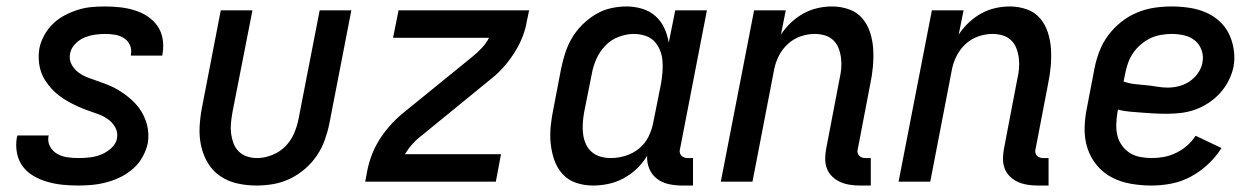

<svg xmlns="http://www.w3.org/2000/svg" viewBox="-20 -562 3890 594"><path d="M222 12Q197 12 173 9.5Q149 7 126.5 0.5Q104 -6 84 -17.5Q64 -29 50.5 -47Q37 -65 32.5 -88.5Q28 -112 32 -136L34 -143H131L130 -140Q127 -123 135 -108.5Q143 -94 157 -86Q171 -78 188 -75.5Q205 -73 222 -73Q240 -73 257.5 -75Q275 -77 292 -83.5Q309 -90 324 -103.5Q339 -117 342 -134Q345 -152 337 -167Q329 -182 315.5 -192Q302 -202 286 -208Q270 -214 254 -219.5Q238 -225 222.5 -232Q207 -239 192.5 -247Q178 -255 164.5 -265Q151 -275 140 -287Q129 -299 120 -313Q111 -327 106 -343Q101 -359 100 -377Q99 -395 102 -413Q106 -433 117 -453Q128 -473 144 -488.5Q160 -504 180 -514.5Q200 -525 220.5 -531.5Q241 -538 262 -540Q283 -542 304 -542Q328 -542 351 -539.5Q374 -537 395.5 -530.5Q417 -524 435.5 -512Q454 -500 466.5 -482.5Q479 -465 483 -442.5Q487 -420 483 -397L482 -390H385V-393Q388 -409 382 -422.5Q376 -436 363.5 -444Q351 -452 336 -454.5Q321 -457 305 -457Q289 -457 272.5 -454.5Q256 -452 240.5 -445.5Q225 -439 212.5 -426Q200 -413 197 -397Q193 -379 201 -363.5Q209 -348 222.5 -338Q236 -328 252 -322Q268 -316 284 -310.5Q300 -305 316 -298.5Q332 -292 346 -283.5Q360 -275 373 -265Q386 -255 397.5 -243Q409 -231 417.5 -217Q426 -203 431.5 -187Q437 -171 438.5 -153.5Q440 -136 437 -118Q432 -96 420.5 -75.5Q409 -55 391 -39.5Q373 -24 352.5 -14Q332 -4 309.5 2Q287 8 265 10Q243 12 222 12Z M774 12Q743 12 714 5.5Q685 -1 661.5 -17Q638 -33 623.5 -57Q609 -81 602.5 -109.5Q596 -138 597.5 -168.5Q599 -199 605 -230L663 -530H761L699 -214Q696 -197 694.5 -180.5Q693 -164 695 -148.5Q697 -133 702.5 -118.5Q708 -104 718.5 -93.5Q729 -83 744 -78Q759 -73 776 -73Q798 -73 822 -82.5Q846 -92 863.5 -110Q881 -128 890.5 -151Q900 -174 904 -196L969 -530H1067L999 -180Q994 -155 985 -129.5Q976 -104 960.5 -81Q945 -58 923.5 -39.5Q902 -21 877 -9Q852 3 825.5 7.5Q799 12 774 12Z M1110 0 1116 -33Q1121 -58 1130 -82Q1139 -106 1153 -128.5Q1167 -151 1185 -171.5Q1203 -192 1223 -209L1442 -387Q1457 -399 1470.5 -413.5Q1484 -428 1493 -445H1196L1213 -530H1617L1610 -497Q1606 -472 1596.5 -448Q1587 -424 1573 -401.5Q1559 -379 1541.5 -358.5Q1524 -338 1503 -321L1285 -143Q1269 -131 1256 -116.5Q1243 -102 1233 -85H1530L1514 0Z M1815 12Q1787 12 1762 3.5Q1737 -5 1720 -24Q1703 -43 1694.5 -68Q1686 -93 1683.5 -119.5Q1681 -146 1684 -174Q1687 -202 1693 -230L1716 -350Q1721 -374 1728.5 -397.5Q1736 -421 1749 -443.5Q1762 -466 1781 -485Q1800 -504 1822.5 -517.5Q1845 -531 1869.5 -536.5Q1894 -542 1918 -542Q1943 -542 1966.5 -535Q1990 -528 2007.5 -512.5Q2025 -497 2035 -475.5Q2045 -454 2049 -430L2069 -530H2167L2084 -102Q2082 -96 2083 -90.5Q2084 -85 2087.5 -81Q2091 -77 2096 -75Q2101 -73 2107 -73H2124V12H2090Q2069 12 2048.5 7.5Q2028 3 2012.5 -9Q1997 -21 1989 -39.5Q1981 -58 1982 -80Q1969 -58 1950 -40Q1931 -22 1908.5 -10Q1886 2 1862 7Q1838 12 1815 12ZM1870 -73Q1892 -73 1915 -80Q1938 -87 1957 -102.5Q1976 -118 1986.5 -139.5Q1997 -161 2001 -183L2025 -303Q2028 -321 2029.5 -339Q2031 -357 2029.5 -374.5Q2028 -392 2021.5 -407.5Q2015 -423 2004 -434.5Q1993 -446 1976 -451.5Q1959 -457 1941 -457Q1918 -457 1894 -448Q1870 -439 1852.5 -420.5Q1835 -402 1825 -379.5Q1815 -357 1811 -334L1787 -214Q1784 -197 1783 -180Q1782 -163 1784 -147Q1786 -131 1792.5 -116.5Q1799 -102 1810.5 -92Q1822 -82 1837.5 -77.5Q1853 -73 1870 -73Z M2674 12H2640Q2624 12 2608.5 9.5Q2593 7 2579.5 1Q2566 -5 2555 -15.5Q2544 -26 2538.5 -40Q2533 -54 2533 -70Q2533 -86 2536 -102L2577 -316Q2581 -333 2582.5 -349.5Q2584 -366 2582 -382Q2580 -398 2574.5 -412.5Q2569 -427 2558 -437.5Q2547 -448 2532 -452.5Q2517 -457 2500 -457Q2479 -457 2457 -449.5Q2435 -442 2417.5 -426Q2400 -410 2389.5 -389Q2379 -368 2375 -347L2308 0H2210L2313 -530H2411L2396 -455Q2409 -475 2427 -492Q2445 -509 2466 -520.5Q2487 -532 2509.5 -537Q2532 -542 2554 -542Q2582 -542 2607 -533Q2632 -524 2648 -505Q2664 -486 2672 -461Q2680 -436 2681.5 -409.5Q2683 -383 2680.5 -355.5Q2678 -328 2672 -300L2634 -102Q2632 -96 2633 -90.5Q2634 -85 2637.5 -81Q2641 -77 2646 -75Q2651 -73 2657 -73H2674Z M3224 12H3190Q3174 12 3158.5 9.5Q3143 7 3129.5 1Q3116 -5 3105 -15.5Q3094 -26 3088.5 -40Q3083 -54 3083 -70Q3083 -86 3086 -102L3127 -316Q3131 -333 3132.5 -349.5Q3134 -366 3132 -382Q3130 -398 3124.5 -412.5Q3119 -427 3108 -437.5Q3097 -448 3082 -452.5Q3067 -457 3050 -457Q3029 -457 3007 -449.5Q2985 -442 2967.5 -426Q2950 -410 2939.5 -389Q2929 -368 2925 -347L2858 0H2760L2863 -530H2961L2946 -455Q2959 -475 2977 -492Q2995 -509 3016 -520.5Q3037 -532 3059.5 -537Q3082 -542 3104 -542Q3132 -542 3157 -533Q3182 -524 3198 -505Q3214 -486 3222 -461Q3230 -436 3231.5 -409.5Q3233 -383 3230.5 -355.5Q3228 -328 3222 -300L3184 -102Q3182 -96 3183 -90.5Q3184 -85 3187.5 -81Q3191 -77 3196 -75Q3201 -73 3207 -73H3224Z M3543 12Q3510 12 3478.5 6.5Q3447 1 3420 -13Q3393 -27 3373.5 -50.5Q3354 -74 3344.5 -103Q3335 -132 3335.5 -164.5Q3336 -197 3343 -230L3366 -350Q3371 -376 3381 -402.5Q3391 -429 3408 -452Q3425 -475 3448 -493.5Q3471 -512 3497.5 -523Q3524 -534 3551 -538Q3578 -542 3604 -542Q3632 -542 3659 -538Q3686 -534 3709.5 -524Q3733 -514 3752 -497Q3771 -480 3782 -457.5Q3793 -435 3797 -408Q3801 -381 3796 -354Q3791 -332 3780.5 -311.5Q3770 -291 3754 -273.5Q3738 -256 3718 -243Q3698 -230 3676.5 -222.5Q3655 -215 3633 -212.5Q3611 -210 3589 -210Q3570 -210 3551 -211Q3532 -212 3513.5 -213.5Q3495 -215 3476 -216.5Q3457 -218 3439 -223L3437 -214Q3434 -195 3433.5 -177Q3433 -159 3437 -142.5Q3441 -126 3451 -112Q3461 -98 3475 -89Q3489 -80 3507 -76.5Q3525 -73 3543 -73Q3562 -73 3581 -76.5Q3600 -80 3618.5 -89Q3637 -98 3652.5 -111.5Q3668 -125 3679 -142L3759 -104Q3742 -77 3717.5 -54Q3693 -31 3664 -15.5Q3635 0 3604 6Q3573 12 3543 12ZM3593 -291Q3610 -291 3627.5 -295.5Q3645 -300 3660 -310Q3675 -320 3686 -335.5Q3697 -351 3700 -368Q3704 -388 3697.5 -406.5Q3691 -425 3677 -436.5Q3663 -448 3644 -452.5Q3625 -457 3605 -457Q3589 -457 3571.5 -454Q3554 -451 3538.5 -443.5Q3523 -436 3509 -424Q3495 -412 3485 -397Q3475 -382 3469.5 -366Q3464 -350 3461 -334L3456 -310Q3472 -304 3489 -302Q3506 -300 3524 -298.5Q3542 -297 3559 -294Q3576 -291 3593 -291Z"/></svg>

Font: Lode Dark
Style: Bold Italic
Weight: 700
Italic angle: -11°
Monospace: yes
Designer: Belleve Invis
Foundry: Belleve Invis
Version: Version 29.2.0; ttfautohint (v1.8.3)